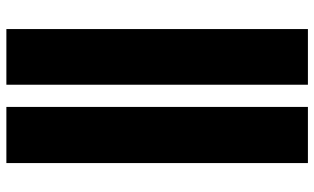

<svg xmlns="http://www.w3.org/2000/svg" viewBox="-210 -572 976 596"><g transform="rotate(-90 278.0 -274.0)"><path d="M69.8 193.8V-742.2H244.1V193.8ZM313 193.8V-742.2H485.8V193.8Z"/></g></svg>

Font: Montserrat ExtraBold
Style: Regular
Weight: 800
Designer: Julieta Ulanovsky
Foundry: Julieta Ulanovsky
Version: Version 9.000